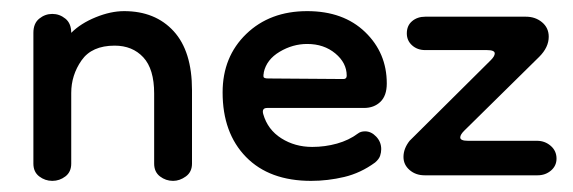

<svg xmlns="http://www.w3.org/2000/svg" viewBox="-20 -315 1030 345"><path d="M291 10Q278 10 267.5 2Q257 -6 257 -21V-147Q257 -191 237.5 -212Q218 -233 186 -233Q145 -233 126.5 -206.5Q108 -180 108 -148V-21Q108 -6 97.5 2Q87 10 74 10Q61 10 50.5 2Q40 -6 40 -21V-256Q40 -273 50.5 -281.5Q61 -290 74 -290Q87 -290 97.5 -281.5Q108 -273 108 -256Q125 -273 152 -284Q179 -295 203 -295Q259 -295 292 -259Q325 -223 325 -153V-21Q325 -6 314 2Q303 10 291 10Z M539 10Q464 10 422 -33Q380 -76 380 -149Q380 -213 422.5 -254Q465 -295 532 -295Q597 -295 636 -257.5Q675 -220 675 -165Q675 -143 663.5 -132Q652 -121 634 -121H460Q450 -121 453 -110Q461 -82 485.5 -66.5Q510 -51 541 -51Q564 -51 585.5 -57Q607 -63 623 -75Q628 -79 636 -79Q647 -79 656 -69.5Q665 -60 665 -47Q665 -41 663 -35Q661 -29 654 -23Q628 -4 598.5 3Q569 10 539 10ZM597 -173Q603 -173 603 -179Q603 -202 582.5 -219Q562 -236 532 -236Q506 -236 482.5 -222Q459 -208 454 -185Q454 -185 454 -184Q453 -180 453.5 -177Q454 -174 462 -174Z M743 0Q727 0 716 -9.5Q705 -19 705 -33Q705 -48 716 -62L862 -207Q869 -214 869 -219Q869 -225 855 -225H744Q730 -225 720.5 -233.5Q711 -242 711 -255Q711 -269 720.5 -277Q730 -285 744 -285H925Q942 -285 954 -275Q966 -265 966 -249Q966 -230 949 -213L814 -80Q807 -73 807 -68Q807 -62 821 -62H945Q959 -62 969.5 -53Q980 -44 980 -30Q980 -17 970 -8.5Q960 0 946 0Z"/></svg>

Font: Dongle
Style: Regular
Weight: 400
Designer: Yanghee Ryu
Foundry: Yanghee Ryu
Version: Version 2.000